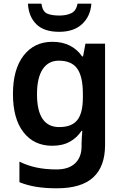

<svg xmlns="http://www.w3.org/2000/svg" viewBox="-20 -778 666 1038"><path d="M263 -552Q317 -552 357.5 -531.5Q398 -511 424 -473H429L442 -542H548V6Q548 122 484 181Q420 240 287 240Q225 240 176 232Q127 224 85 207V96Q128 117 176.5 127.5Q225 138 286 138Q351 138 386 105Q421 72 421 13V-3Q421 -16 422.5 -36.5Q424 -57 425 -71H421Q396 -33 357 -11.5Q318 10 262 10Q164 10 107 -63Q50 -136 50 -270Q50 -403 107.5 -477.5Q165 -552 263 -552ZM298 -450Q241 -450 210.5 -403.5Q180 -357 180 -269Q180 -91 300 -91Q368 -91 398 -129Q428 -167 428 -250V-272Q428 -364 397.5 -407Q367 -450 298 -450ZM474 -758Q469 -690 424 -648Q379 -606 300 -606Q218 -606 176.5 -647Q135 -688 131 -758H204Q210 -716 234 -705Q258 -694 302 -694Q338 -694 365 -706.5Q392 -719 399 -758Z"/></svg>

Font: Noto Sans Meetei Mayek SemiBold
Style: Regular
Weight: 600
Designer: Monotype Design Team and Neelakash Kshetrimayum
Foundry: Monotype Imaging Inc.
Version: Version 2.002; ttfautohint (v1.8.4.7-5d5b)